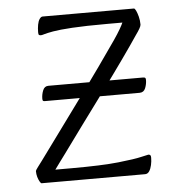

<svg xmlns="http://www.w3.org/2000/svg" viewBox="-43 -551 532 591"><g transform="rotate(-5 223.0 -255.5)"><path d="M62 0Q60 0 56.5 -6Q53 -12 50.5 -20.5Q48 -29 48 -39Q48 -41 55.5 -51Q63 -61 69 -69Q95 -104 129 -151Q163 -198 199.5 -247.5Q236 -297 268 -342Q300 -387 322 -419Q335 -438 342.5 -451Q350 -464 353 -471Q340 -471 328.5 -471Q317 -471 306 -471Q238 -471 198 -468.5Q158 -466 138.5 -462.5Q119 -459 111 -456.5Q103 -454 100 -454Q96 -454 94 -455.5Q92 -457 92 -464Q92 -476 94 -487Q96 -498 100.5 -504.5Q105 -511 110 -511H392Q395 -511 398.5 -503.5Q402 -496 405 -484.5Q408 -473 408 -460Q408 -456 403.5 -448Q399 -440 391 -429Q373 -402 342.5 -359Q312 -316 276 -267Q240 -218 204.5 -170Q169 -122 141 -83Q132 -71 124 -60Q116 -49 108 -38Q122 -38 134.5 -38Q147 -38 158 -38Q252 -38 303 -43.5Q354 -49 374.5 -54Q395 -59 397 -59Q401 -59 403 -57Q405 -55 405 -49Q405 -38 402.5 -26.5Q400 -15 395 -7.5Q390 0 382 0ZM94 -251Q90 -251 88.5 -252.5Q87 -254 87 -259Q87 -272 92 -284.5Q97 -297 109 -297H402Q406 -297 408 -295.5Q410 -294 410 -289Q410 -276 405 -263.5Q400 -251 387 -251Z"/></g></svg>

Font: Briem Hand Thin
Style: Regular
Weight: 100
Designer: Gunnlaugur SE Briem, Eben Sorkin
Foundry: Sorkin Type Co.
Version: Version 1.003